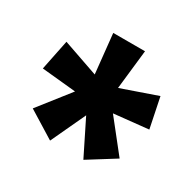

<svg xmlns="http://www.w3.org/2000/svg" viewBox="-102 -875 662 649"><g transform="rotate(30 229.0 -550.0)"><path d="M291 -761 274 -608 412 -656 436 -539 302 -525 398 -404 294 -339 227 -474 164 -339 59 -404 154 -525 21 -538 45 -656 183 -608 167 -761Z"/></g></svg>

Font: Noto Sans Display Condensed
Style: Bold
Weight: 700
Width: 3
Designer: Monotype Design Team
Foundry: Monotype Imaging Inc.
Version: Version 2.003